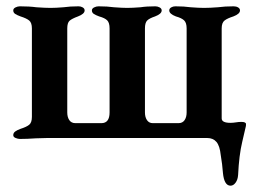

<svg xmlns="http://www.w3.org/2000/svg" viewBox="-20 -437 821 608"><path d="M686 111Q684 83 679 54Q676 25 665.5 12.5Q655 0 636 0H130L94 1Q66 3 43 3Q37 3 29.5 0Q22 -3 22 -9Q22 -16 28 -20.5Q34 -25 45 -29Q64 -35 72.5 -42Q81 -49 81 -67V-347Q81 -365 72.5 -372Q64 -379 45 -385Q34 -389 28 -393Q22 -397 22 -404Q22 -410 29 -413.5Q36 -417 43 -417Q73 -417 95 -414Q123 -412 140 -412Q157 -412 181 -414Q202 -417 229 -417Q236 -417 242 -413.5Q248 -410 248 -404Q248 -393 227 -385Q208 -378 200.5 -371.5Q193 -365 193 -347V-81Q193 -66 199.5 -56.5Q206 -47 219 -47H301Q327 -47 327 -81V-347Q327 -365 319.5 -372.5Q312 -380 294 -385Q283 -389 277 -393Q271 -397 271 -404Q271 -410 278 -413.5Q285 -417 292 -417Q320 -417 341 -414Q367 -412 383 -412Q399 -412 425 -414Q444 -417 472 -417Q479 -417 485.5 -413.5Q492 -410 492 -404Q492 -393 471 -385Q453 -379 446 -372Q439 -365 439 -347V-81Q439 -66 445.5 -56.5Q452 -47 464 -47H545Q558 -47 564.5 -56.5Q571 -66 571 -81V-347Q571 -365 563 -372.5Q555 -380 537 -385Q516 -393 516 -404Q516 -410 522 -413.5Q528 -417 535 -417Q563 -417 584 -414Q610 -412 626 -412Q644 -412 670 -414Q692 -417 720 -417Q728 -417 734 -413.5Q740 -410 740 -404Q740 -393 719 -385Q700 -379 691 -372Q682 -365 682 -347V-62Q682 -48 710 -48Q718 -48 727 -49.5Q736 -51 744 -51Q759 -51 759 -44Q759 -37 758 -35Q757 -29 747 12.5Q737 54 734 117Q733 132 726 141.5Q719 151 710 151Q690 151 686 111Z"/></svg>

Font: EB Garamond SemiBold
Style: Regular
Weight: 600
Designer: Georg Duffner and Octavio Pardo
Foundry: Georg Duffner
Version: Version 1.000